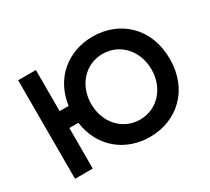

<svg xmlns="http://www.w3.org/2000/svg" viewBox="-137 -939 1294 1181"><g transform="rotate(-30 510.0 -348.0)"><path d="M95 -700V0H221V-288H285C310 -103 452 8 625 8C816 8 969 -127 969 -348C969 -569 816 -704 625 -704C452 -704 310 -593 285 -408H221V-700ZM411 -348C411 -478 500 -581 625 -581C750 -581 839 -478 839 -348C839 -218 750 -115 625 -115C500 -115 411 -218 411 -348Z"/></g></svg>

Font: KT Kiyosuna Sans Bold
Style: Regular
Weight: 700
Designer: [Zen Kaku Gothic] Yoshimichi Ohira
Version: Version 1.010;Glyphs 3.1.2 (3151)